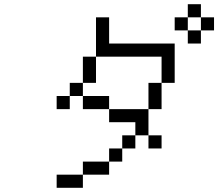

<svg xmlns="http://www.w3.org/2000/svg" viewBox="-20 -895 1040 915"><path d="M750 -187.5V-250H687.5V-187.5ZM1000 -750V-812.5H937.5V-750H875V-687.5H937.5V-750ZM375 -62.5H250V0H375ZM375 -62.5H500V-125H375ZM500 -125H562.5V-187.5H500ZM562.5 -187.5H625V-250H562.5ZM625 -250H687.5Q687.5 -250 687.5 -375H500V-312.5H625ZM500 -375V-437.5H375V-375ZM687.5 -375H750Q750 -375 750 -500H687.5Q687.5 -500 687.5 -375ZM312.5 -437.5H250V-375H312.5ZM312.5 -437.5H375V-500H312.5ZM375 -500H437.5Q437.5 -500 437.5 -625H375Q375 -625 375 -500ZM750 -500H812.5V-687.5H500Q500 -687.5 500 -812.5H437.5V-625H750Q750 -625 750 -500ZM875 -750V-812.5H812.5V-750ZM875 -812.5H937.5V-875H875Z"/></svg>

Font: BFUnifontExMono
Style: Regular
Weight: 500
Version: Version 15.0.06